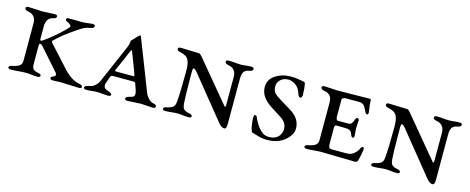

<svg xmlns="http://www.w3.org/2000/svg" viewBox="-31 -897 3289 1345"><g transform="rotate(15 1613.5 -224.5)"><path d="M539 -25Q563 -21 563 -9Q563 3 543 3Q523 3 476.5 0.5Q430 -2 404 -2Q396 -2 386 -1Q376 0 354 0Q334 0 334 -12Q334 -14 334.5 -16Q335 -18 336 -19Q337 -20 338.5 -21Q340 -22 342 -23.5Q344 -25 345.5 -25.5Q347 -26 350 -27.5Q353 -29 355 -30Q364 -34 365 -42Q366 -50 360 -57L223 -212Q212 -225 202 -225Q195 -225 195 -206V-80Q195 -52 204 -41Q213 -30 239 -25Q263 -21 263 -9Q263 3 243 3Q223 3 198.5 0Q174 -3 158 -3Q137 -3 103 0Q69 3 50 3Q30 3 30 -9Q30 -21 54 -25Q85 -31 102.5 -42.5Q120 -54 120 -79V-352Q120 -412 62 -422Q38 -426 38 -441Q38 -453 58 -453Q78 -453 109 -450.5Q140 -448 158 -448Q175 -448 201 -450Q227 -452 247 -452Q267 -452 267 -440Q267 -425 243 -421Q221 -418 208 -399Q195 -380 195 -351V-261Q195 -247 202 -247Q209 -247 258 -285Q324 -337 372 -390Q384 -404 352 -420Q350 -421 345.5 -423Q341 -425 339.5 -426Q338 -427 336 -428.5Q334 -430 333 -432Q332 -434 332 -437Q332 -449 352 -449Q372 -449 399 -448.5Q426 -448 444 -448Q465 -448 491.5 -451.5Q518 -455 520 -455Q540 -455 540 -444Q540 -428 516 -424Q487 -419 471.5 -411.5Q456 -404 426 -384Q336 -324 281 -269Q274 -262 284 -251L416 -106Q479 -35 539 -25Z M825 -337Q797 -269 759 -185Q756 -179 759 -177Q762 -175 772 -175H888Q892 -175 894 -175Q896 -175 897 -176Q898 -177 897.5 -179Q897 -181 896 -185Q892 -201 866.5 -265.5Q841 -330 839 -337Q836 -345 834 -347Q832 -349 830 -347Q828 -345 825 -337ZM1076 -27Q1099 -23 1099 -9Q1099 3 1079 3Q1059 3 1033.5 0.5Q1008 -2 991 -2Q974 -2 945 0.5Q916 3 896 3Q876 3 876 -9Q876 -21 899 -27Q916 -31 922 -33.5Q928 -36 933 -41.5Q938 -47 938 -58Q938 -75 916 -132Q914 -139 897 -139H751Q740 -139 735 -127Q715 -76 715 -65Q715 -47 724 -40Q733 -33 752 -27Q775 -19 775 -9Q775 3 755 3Q735 3 713 0.5Q691 -2 674 -2Q657 -2 637.5 0.5Q618 3 598 3Q578 3 578 -9Q578 -20 601 -26Q623 -31 632 -34Q641 -37 656 -51.5Q671 -66 682 -92L798 -360Q804 -374 806.5 -386Q809 -398 809 -403.5Q809 -409 810 -410Q837 -437 849 -451Q860 -463 865 -463Q869 -463 872 -454L1007 -107Q1015 -85 1022 -72Q1029 -59 1043 -45Q1057 -31 1076 -27Z M1617 -351V-21Q1617 14 1601 14Q1580 14 1558 -13L1311 -318Q1295 -337 1286 -337Q1279 -337 1279 -310Q1279 -149 1284 -79Q1286 -53 1297 -41.5Q1308 -30 1335 -25Q1359 -21 1359 -9Q1359 3 1339 3Q1319 3 1296 0Q1273 -3 1258 -3Q1242 -3 1216.5 0Q1191 3 1171 3Q1151 3 1151 -9Q1151 -21 1175 -25Q1204 -31 1217.5 -42Q1231 -53 1233 -79Q1240 -149 1240 -308Q1240 -360 1226 -386.5Q1212 -413 1166 -422Q1142 -426 1142 -441Q1142 -453 1162 -453Q1181 -453 1224 -451Q1267 -449 1294 -449Q1302 -449 1315 -434L1554 -147Q1564 -134 1567 -134Q1572 -134 1572 -147V-351Q1572 -412 1514 -422Q1490 -426 1490 -441Q1490 -453 1510 -453Q1530 -453 1554 -450.5Q1578 -448 1596 -448Q1613 -448 1632.5 -450.5Q1652 -453 1672 -453Q1692 -453 1692 -441Q1692 -426 1668 -422Q1638 -417 1627.5 -400Q1617 -383 1617 -351Z M1917 -9Q1961 -9 1984 -32.5Q2007 -56 2007 -90Q2007 -136 1961 -165L1883 -215Q1800 -268 1800 -340Q1800 -395 1847.5 -426.5Q1895 -458 1958 -458Q1979 -458 1998.5 -456Q2018 -454 2034.5 -450.5Q2051 -447 2053 -447Q2064 -445 2066 -433Q2071 -411 2073 -352Q2073 -346 2069 -339Q2065 -332 2060 -332Q2054 -332 2048.5 -338Q2043 -344 2041 -352Q2029 -394 2001.5 -413.5Q1974 -433 1949 -433Q1914 -433 1892 -413Q1870 -393 1870 -364Q1870 -334 1883.5 -318Q1897 -302 1931 -282L2016 -230Q2087 -185 2087 -115Q2087 -69 2038 -27.5Q1989 14 1910 14Q1886 14 1866.5 10Q1847 6 1829.5 0Q1812 -6 1805 -7Q1800 -8 1798 -9Q1796 -10 1795 -12L1794 -15Q1780 -44 1777 -110Q1777 -133 1787 -133Q1792 -133 1795.5 -129.5Q1799 -126 1803 -117L1806 -108Q1807 -107 1811.5 -98.5Q1816 -90 1818 -86.5Q1820 -83 1825.5 -74Q1831 -65 1834.5 -60.5Q1838 -56 1844.5 -48Q1851 -40 1856 -35.5Q1861 -31 1868.5 -25Q1876 -19 1883 -16Q1890 -13 1899 -11Q1908 -9 1917 -9Z M2298 -448Q2347 -448 2429 -449.5Q2511 -451 2529 -451Q2541 -451 2541 -445Q2542 -415 2546.5 -385.5Q2551 -356 2551 -353Q2551 -350 2548.5 -345Q2546 -340 2543 -340Q2531 -340 2524 -358Q2512 -386 2500 -398Q2488 -410 2464 -410H2367Q2359 -410 2350.5 -405.5Q2342 -401 2342 -392V-268Q2342 -262 2345.5 -253Q2349 -244 2353 -244H2432Q2447 -244 2454.5 -252.5Q2462 -261 2469 -281Q2474 -298 2484 -298Q2490 -298 2493.5 -293Q2497 -288 2496 -283Q2493 -235 2493 -228Q2493 -218 2495 -199Q2497 -180 2497 -173Q2498 -168 2494.5 -162Q2491 -156 2487 -156Q2483 -156 2479.5 -159.5Q2476 -163 2474.5 -166.5Q2473 -170 2471 -174.5Q2469 -179 2469 -180Q2463 -202 2437 -207Q2417 -209 2367 -209Q2355 -209 2351.5 -208.5Q2348 -208 2345 -204Q2342 -200 2342 -191V-80Q2342 -53 2347.5 -46Q2353 -39 2375 -39H2475Q2504 -39 2525.5 -56Q2547 -73 2558 -97Q2565 -112 2572 -112Q2582 -112 2582 -96Q2578 -56 2565 -10Q2564 -6 2558.5 -2Q2553 2 2548 2Q2495 2 2410.5 -0.5Q2326 -3 2295 -3Q2280 -3 2249 0Q2218 3 2197 3Q2177 3 2177 -9Q2177 -21 2201 -25Q2232 -31 2249.5 -42.5Q2267 -54 2267 -79V-352Q2267 -383 2253.5 -400Q2240 -417 2209 -422Q2185 -426 2185 -441Q2185 -453 2205 -453Q2225 -453 2253 -450.5Q2281 -448 2298 -448Z M3127 -351V-21Q3127 14 3111 14Q3090 14 3068 -13L2821 -318Q2805 -337 2796 -337Q2789 -337 2789 -310Q2789 -149 2794 -79Q2796 -53 2807 -41.5Q2818 -30 2845 -25Q2869 -21 2869 -9Q2869 3 2849 3Q2829 3 2806 0Q2783 -3 2768 -3Q2752 -3 2726.5 0Q2701 3 2681 3Q2661 3 2661 -9Q2661 -21 2685 -25Q2714 -31 2727.5 -42Q2741 -53 2743 -79Q2750 -149 2750 -308Q2750 -360 2736 -386.5Q2722 -413 2676 -422Q2652 -426 2652 -441Q2652 -453 2672 -453Q2691 -453 2734 -451Q2777 -449 2804 -449Q2812 -449 2825 -434L3064 -147Q3074 -134 3077 -134Q3082 -134 3082 -147V-351Q3082 -412 3024 -422Q3000 -426 3000 -441Q3000 -453 3020 -453Q3040 -453 3064 -450.5Q3088 -448 3106 -448Q3123 -448 3142.5 -450.5Q3162 -453 3182 -453Q3202 -453 3202 -441Q3202 -426 3178 -422Q3148 -417 3137.5 -400Q3127 -383 3127 -351Z"/></g></svg>

Font: EB Garamond SC 12
Style: Regular
Weight: 400
Version: Version 0.016 ; ttfautohint (v0.97) -l 8 -r 50 -G 200 -x 0 -